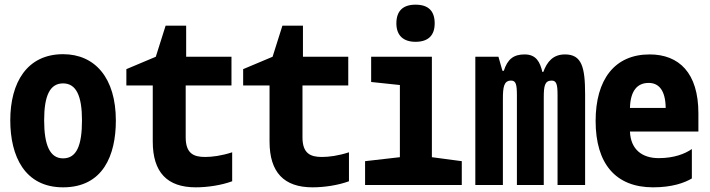

<svg xmlns="http://www.w3.org/2000/svg" viewBox="-20 -792 3040 822"><path d="M250 10C421 10 476 -127 476 -276C476 -458 387 -560 250 -560C96 -560 24 -439 24 -277C24 -123 86 10 250 10ZM250 -114C194 -114 169 -170 169 -277C169 -383 194 -435 250 -435C306 -435 331 -382 331 -277C331 -169 308 -114 250 -114Z M818 10C869 10 928 1 974 -16V-140C928 -125 888 -120 858 -120C809 -120 775 -135 775 -204V-426H971V-549H777V-682H689L647 -549L521 -496V-426H634V-186C634 -54 696 10 818 10Z M1318 10C1369 10 1428 1 1474 -16V-140C1428 -125 1388 -120 1358 -120C1309 -120 1275 -135 1275 -204V-426H1471V-549H1277V-682H1189L1147 -549L1021 -496V-426H1134V-186C1134 -54 1196 10 1318 10Z M1759 -613C1815 -613 1841 -642 1841 -692C1841 -745 1814 -772 1759 -772C1705 -772 1677 -745 1677 -692C1677 -640 1707 -613 1759 -613ZM1543 0H1957V-102L1829 -119V-549H1569V-441L1692 -428V-119L1543 -102Z M2015 0H2133V-367C2133 -419 2137 -447 2168 -447C2189 -447 2193 -430 2193 -383V0H2308V-374C2308 -424 2312 -447 2342 -447C2363 -447 2367 -429 2367 -385V0H2485V-388C2485 -504 2471 -559 2399 -559C2347 -559 2322 -527 2306 -484H2302C2292 -526 2276 -559 2226 -559C2179 -559 2153 -539 2137 -489H2131L2114 -549H2015Z M2776 10C2857 10 2910 -9 2942 -28V-154C2912 -133 2865 -115 2800 -115C2729 -115 2680 -152 2677 -229H2970V-307C2970 -480 2887 -559 2761 -559C2611 -559 2530 -451 2530 -274C2530 -91 2616 10 2776 10ZM2830 -330H2677C2679 -403 2708 -437 2757 -437C2801 -437 2829 -405 2830 -330Z"/></svg>

Font: Noto Sans Mono ExtraCondensed ExtraBold
Style: Regular
Weight: 800
Width: 2
Designer: Monotype Design Team
Foundry: Monotype Imaging Inc.
Version: Version 2.014